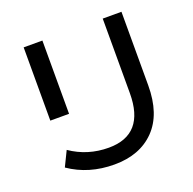

<svg xmlns="http://www.w3.org/2000/svg" viewBox="-125 -827 970 963"><g transform="rotate(-20 360.0 -346.0)"><path d="M327 8Q190 8 87 -63L126 -143Q216 -81 329 -81Q521 -81 521 -302V-700H621V-307Q621 -154 542 -73Q463 8 327 8ZM99 -309V-700H199V-309Z"/></g></svg>

Font: Montserrat
Style: Regular
Weight: 500
Designer: Julieta Ulanovsky
Foundry: Julieta Ulanovsky
Version: Version 7.200;PS 007.200;hotconv 1.0.88;makeotf.lib2.5.64775